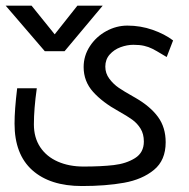

<svg xmlns="http://www.w3.org/2000/svg" viewBox="-28 -638 648 660"><path d="M22 -213Q22 -260.5 31 -334.5H98.5Q88.5 -264 88.5 -210.5Q88.5 -165 110.2 -132.2Q132 -99.5 170.8 -82.5Q209.5 -65.5 259 -65.5Q319.5 -65.5 362.8 -70.5Q406 -75.5 436.2 -94.5Q466.5 -113.5 466.5 -151.5Q466.5 -177.5 455.2 -195.8Q444 -214 426.8 -226.5Q409.5 -239 380 -255.5Q324.5 -286 292 -322.2Q259.5 -358.5 259.5 -407.5Q259.5 -446.5 281 -479.2Q302.5 -512 337.2 -531Q372 -550 410 -550Q455 -550 496.5 -535.5Q538 -521 567 -499L545 -442L531.5 -450Q508.5 -464 495.5 -470.5Q482.5 -477 467.2 -480.5Q452 -484 430.5 -484Q409 -484 386.5 -475.8Q364 -467.5 349 -450.5Q334 -433.5 334 -409Q334 -386 347.8 -367.5Q361.5 -349 380.2 -336.2Q399 -323.5 427.5 -307.5L438 -301.5Q489 -272 515.2 -236Q541.5 -200 541.5 -149Q541.5 -87 501.2 -54Q461 -21 398.5 -9.8Q336 1.5 253.5 1.5Q144 1.5 83 -53Q22 -107.5 22 -213ZM-8.5 -618.5H80.5L160 -520L238 -618.5H325L194 -462H126Z"/></svg>

Font: JuliaMono Light
Style: Italic
Weight: 300
Italic angle: -9°
Monospace: yes
Designer: cormullion
Foundry: corm
Version: Version 0.054; ttfautohint (v1.8.4)